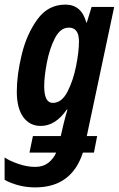

<svg xmlns="http://www.w3.org/2000/svg" viewBox="-46 -574 516 834"><path d="M146 -200Q146 -241 157.5 -301.5Q169 -362 192.5 -408Q216 -454 253 -454Q297 -454 297 -394Q297 -350 284.5 -287Q272 -224 247 -175.5Q222 -127 183 -127Q146 -127 146 -200ZM314 89H362L376 17H331L450 -544H352L331 -476H329Q308 -554 238 -554Q163 -554 116.5 -490Q70 -426 48.5 -337.5Q27 -249 27 -176Q27 -104 55 -65.5Q83 -27 131 -27Q195 -27 244 -98H247Q241 -79 236.5 -61Q232 -43 229 -31L218 17H97L82 89H198Q186 116 163.5 133.5Q141 151 107 151Q72 151 34 138Q-4 125 -26 110V207Q-2 221 33 230.5Q68 240 107 240Q265 240 314 89Z"/></svg>

Font: Noto Sans Display Condensed
Style: Bold Italic
Weight: 700
Width: 3
Designer: Monotype Design team
Foundry: Monotype Imaging Inc.
Version: 1.000